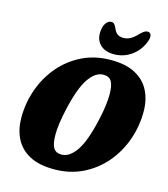

<svg xmlns="http://www.w3.org/2000/svg" viewBox="-134 -1034 1003 1147"><g transform="rotate(15 368.0 -460.0)"><path d="M469 -710Q562.5 -710 621.2 -678Q680 -646 708 -590Q736 -534 736 -462Q736 -370 705.8 -285.2Q675.5 -200.5 618.8 -134.2Q562 -68 483 -29.5Q404 9 306.5 9Q213.5 9 154.5 -23Q95.5 -55 67.5 -111Q39.5 -167 39.5 -239Q39.5 -331.5 69.8 -416Q100 -500.5 156.8 -566.8Q213.5 -633 292.5 -671.5Q371.5 -710 469 -710ZM328 -87.5Q377 -87.5 418.8 -148Q460.5 -208.5 491.5 -348.5Q503 -398.5 508 -437.8Q513 -477 513 -507.5Q513 -564 498 -588.8Q483 -613.5 447.5 -613.5Q399 -613.5 357.2 -553Q315.5 -492.5 284 -351.5Q262.5 -254.5 262.5 -193.5Q262.5 -137.5 277.5 -112.5Q292.5 -87.5 328 -87.5ZM504 -856.5Q528.5 -856.5 548.8 -868.2Q569 -880 590.5 -903Q603.5 -916 614 -923.2Q624.5 -930.5 635 -930.5Q652.5 -930.5 657.2 -915.5Q662 -900.5 653.5 -877Q632 -817.5 583.5 -782.5Q535 -747.5 475 -747.5Q415 -747.5 384.5 -782.5Q354 -817.5 365 -877Q369.5 -900.5 382.5 -915.5Q395.5 -930.5 412.5 -930.5Q423.5 -930.5 430 -923.2Q436.5 -916 442.5 -903Q451.5 -880 465.5 -868.2Q479.5 -856.5 504 -856.5Z"/></g></svg>

Font: Fraunces 144pt SuperSoft Black
Style: Italic
Weight: 900
Italic angle: -16°
Version: Version 1.000;[b76b70a41]